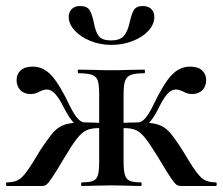

<svg xmlns="http://www.w3.org/2000/svg" viewBox="-23 -617 739 637"><path d="M249 -12Q274 -12 286 -17Q298 -22 302 -36.5Q306 -51 306 -81V-304Q306 -335 301.5 -349Q297 -363 282.5 -368.5Q268 -374 237 -374Q235 -374 235 -380Q235 -386 237 -386L294 -385Q312 -384 347 -384Q381 -384 399 -385L456 -386Q458 -386 458 -380Q458 -374 456 -374Q425 -374 411 -368.5Q397 -363 392 -348.5Q387 -334 387 -304V-81Q387 -51 391.5 -36.5Q396 -22 407.5 -17Q419 -12 444 -12Q447 -12 447 -6Q447 0 444 0Q417 0 402 -1L347 -2L291 -1Q276 0 249 0Q246 0 246 -6Q246 -12 249 -12ZM0 -12Q31 -12 47.5 -27Q64 -42 89 -83Q107 -113 109 -116Q138 -160 154.5 -178.5Q171 -197 193 -204Q215 -211 257 -211Q290 -211 344 -207L343 -189Q319 -192 303 -192Q279 -192 263.5 -184.5Q248 -177 232.5 -157.5Q217 -138 192 -96Q163 -47 150 -28Q137 -9 131 -4.5Q125 0 116 0H0Q-3 0 -3 -6Q-3 -12 0 -12ZM191 -256Q174 -290 160.5 -305Q147 -320 133 -320Q122 -320 108 -313Q94 -305 79 -305Q57 -305 44.5 -318Q32 -331 32 -351Q32 -371 45.5 -383.5Q59 -396 86 -396Q120 -396 147 -367.5Q174 -339 210 -263Q236 -211 257 -211V-192Q240 -192 224 -207.5Q208 -223 191 -256ZM501 -96Q475 -138 460 -157.5Q445 -177 429.5 -184.5Q414 -192 390 -192Q372 -192 351 -189L350 -207Q402 -211 436 -211Q478 -211 500.5 -204Q523 -197 539.5 -178.5Q556 -160 584 -116Q586 -113 604 -83Q629 -42 645.5 -27Q662 -12 693 -12Q696 -12 696 -6Q696 0 693 0H578Q568 0 562 -4.5Q556 -9 543 -28Q530 -47 501 -96ZM483 -263Q519 -339 546 -367.5Q573 -396 607 -396Q634 -396 647.5 -383.5Q661 -371 661 -351Q661 -331 648.5 -318Q636 -305 614 -305Q599 -305 585 -313Q571 -320 560 -320Q545 -320 531.5 -304.5Q518 -289 502 -256Q486 -224 470 -208Q454 -192 436 -192V-211Q457 -211 483 -263ZM407 -542Q413 -570 421 -583.5Q429 -597 451 -597Q469 -597 479 -587Q489 -577 489 -561Q489 -536 469 -514.5Q449 -493 416 -480.5Q383 -468 347 -468Q310 -468 277.5 -481Q245 -494 225 -515.5Q205 -537 205 -561Q205 -577 215 -587Q225 -597 243 -597Q266 -597 274.5 -583Q283 -569 289 -539Q294 -512 304.5 -497.5Q315 -483 346 -483Q376 -483 388.5 -498.5Q401 -514 407 -542Z"/></svg>

Font: Cormorant Infant SemiBold
Style: Regular
Weight: 600
Designer: Christian Thalmann (Catharsis Fonts)
Foundry: Catharsis Fonts
Version: Version 4.000